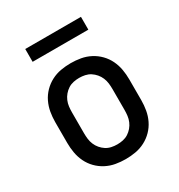

<svg xmlns="http://www.w3.org/2000/svg" viewBox="-173 -833 895 961"><g transform="rotate(-30 275.0 -352.5)"><path d="M275 12Q246 12 217.5 7Q189 2 163 -11.5Q137 -25 116.5 -46Q96 -67 83.5 -93Q71 -119 66 -147.5Q61 -176 61 -205V-325Q61 -354 66 -382.5Q71 -411 83.5 -437Q96 -463 116.5 -484Q137 -505 163 -518.5Q189 -532 217.5 -537Q246 -542 275 -542Q304 -542 332.5 -537Q361 -532 387 -518.5Q413 -505 433.5 -484Q454 -463 466.5 -437Q479 -411 484 -382.5Q489 -354 489 -325V-205Q489 -176 484 -147.5Q479 -119 466.5 -93Q454 -67 433.5 -46Q413 -25 387 -11.5Q361 2 332.5 7Q304 12 275 12ZM275 -73Q292 -73 308.5 -76.5Q325 -80 339 -89Q353 -98 364 -111Q375 -124 381.5 -139.5Q388 -155 390 -171.5Q392 -188 392 -205V-325Q392 -342 390 -358.5Q388 -375 381.5 -390.5Q375 -406 364 -419Q353 -432 339 -441Q325 -450 308.5 -453.5Q292 -457 275 -457Q258 -457 241.5 -453.5Q225 -450 211 -441Q197 -432 186 -419Q175 -406 168.5 -390.5Q162 -375 160 -358.5Q158 -342 158 -325V-205Q158 -188 160 -171.5Q162 -155 168.5 -139.5Q175 -124 186 -111Q197 -98 211 -89Q225 -80 241.5 -76.5Q258 -73 275 -73ZM114 -643V-717H436V-643Z"/></g></svg>

Font: Lode Dark Term
Style: Bold
Weight: 700
Monospace: yes
Designer: Belleve Invis
Foundry: Belleve Invis
Version: Version 29.2.0